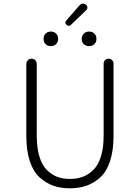

<svg xmlns="http://www.w3.org/2000/svg" viewBox="-20 -1061 744 1043"><path d="M123 -321.3V-713.9Q123 -725.6 131.3 -733.9Q139.6 -742.2 151.4 -742.2Q163.1 -742.2 171.4 -733.9Q179.7 -725.6 179.7 -713.9V-324.2Q179.7 -258.8 193.8 -211.4Q208 -164.1 233.9 -138.2Q259.8 -112.3 290.5 -100.6Q321.3 -88.9 359.4 -88.9Q398.4 -88.9 429.7 -100.6Q460.9 -112.3 487.3 -138.2Q513.7 -164.1 528.3 -211.4Q543 -258.8 543 -324.2V-715.8Q543 -726.6 550.8 -734.4Q558.6 -742.2 569.8 -742.2Q581.1 -742.2 588.9 -734.4Q596.7 -726.6 596.7 -715.8V-321.3Q596.7 -242.2 577.6 -185.1Q558.6 -127.9 524.4 -97.2Q490.2 -66.4 449.7 -52.2Q409.2 -38.1 359.4 -38.1Q309.6 -38.1 269.5 -52.2Q229.5 -66.4 195.3 -97.2Q161.1 -127.9 142.1 -185.1Q123 -242.2 123 -321.3ZM284.7 -821.3Q273.4 -810.5 255.9 -810.5Q238.3 -810.5 227.5 -821.3Q216.8 -832 216.8 -850.1Q216.8 -868.2 228 -878.9Q239.3 -889.6 256.3 -889.6Q273.4 -889.6 284.7 -878.4Q295.9 -867.2 295.9 -849.6Q295.9 -832 284.7 -821.3ZM341.8 -925.8Q335 -929.7 335 -938.5Q335 -943.4 338.9 -948.2L412.1 -1032.2Q418.9 -1040 428.7 -1041Q429.7 -1041 431.6 -1041Q439.5 -1041 446.3 -1036.1Q454.1 -1030.3 454.6 -1021Q455.1 -1011.7 448.2 -1005.9L366.2 -926.8Q354.5 -915 341.8 -925.8ZM492.7 -821.3Q481.4 -810.5 463.9 -810.5Q446.3 -810.5 435.1 -821.3Q423.8 -832 423.8 -849.6Q423.8 -867.2 435.1 -878.4Q446.3 -889.6 463.9 -889.6Q481.4 -889.6 492.7 -878.4Q503.9 -867.2 503.9 -849.6Q503.9 -832 492.7 -821.3Z"/></svg>

Font: irohamaru Light
Style: Regular
Weight: 200
Designer: [Source Han Sans]
Ryoko NISHIZUKA  (kana & ideographs); Paul D. Hunt (Latin, Greek & Cyrillic); Wenlong ZHANG  (bopomofo
Version: Version 1.01